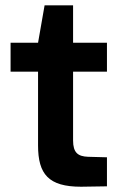

<svg xmlns="http://www.w3.org/2000/svg" viewBox="-20 -688 452 717"><path d="M282.7 9.3 379.4 7.8V-100.6L308.6 -102.5C271 -104 252.9 -117.7 252.9 -163.6V-420.4H379.4V-528.3H252.9V-668H146.5L122.1 -528.3H19.5V-420.4H122.1V-145C122.1 -37.6 161.1 9.3 282.7 9.3Z"/></svg>

Font: Wand UI Pro Bold
Style: Regular
Weight: 700
Designer: Andreas Faust
Version: Version 1.003;FEAKit 1.0